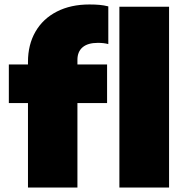

<svg xmlns="http://www.w3.org/2000/svg" viewBox="-20 -838 828 858"><path d="M379.5 -818Q405.5 -818 424.8 -816.2Q444 -814.5 464 -809.5V-641Q444 -646.5 417.5 -646.5Q372.5 -646.5 349.2 -626.8Q326 -607 326 -570.5V-550H458.5V-377.5H326V0H105V-377.5H19.5V-550H105V-561.5Q105 -638.5 138.5 -696.5Q172 -754.5 234 -786.2Q296 -818 379.5 -818ZM513.5 -808H735.5V0H513.5Z"/></svg>

Font: Encode Sans Semi Expanded Black
Style: Regular
Weight: 900
Width: 6
Designer: Multiple Designers
Foundry: Impallari Type
Version: Version 2.000